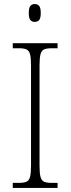

<svg xmlns="http://www.w3.org/2000/svg" viewBox="-20 -927 348 947"><path d="M43 0V-25H73Q97 -25 110 -30.5Q123 -36 128 -54Q133 -72 133 -109V-605Q133 -642 128 -660Q123 -678 110 -683.5Q97 -689 73 -689H43V-714H264V-689H235Q211 -689 198 -683.5Q185 -678 180 -660Q175 -642 175 -605V-109Q175 -72 180 -54Q185 -36 198 -30.5Q211 -25 235 -25H264V0ZM151 -819Q138 -819 130 -828Q122 -837 122 -863Q122 -889 130 -898Q138 -907 151 -907Q165 -907 173 -898Q181 -889 181 -863Q181 -837 173 -828Q165 -819 151 -819Z"/></svg>

Font: Noto Serif Khmer SemiCondensed ExtraLight
Style: Regular
Weight: 200
Width: 4
Designer: Danh Hong and the Monotype Design Team
Foundry: Monotype Imaging Inc.
Version: Version 2.004; ttfautohint (v1.8.4.7-5d5b)